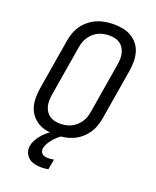

<svg xmlns="http://www.w3.org/2000/svg" viewBox="-173 -842 945 1164"><g transform="rotate(20 300.0 -260.0)"><path d="M254 8Q223 8 193.5 2.5Q164 -3 139.5 -17.5Q115 -32 97 -54.5Q79 -77 71 -105Q63 -133 63 -163.5Q63 -194 68 -225L122 -550Q126 -576 135.5 -602.5Q145 -629 161 -652Q177 -675 200 -693.5Q223 -712 248.5 -723Q274 -734 301.5 -738.5Q329 -743 355 -743Q386 -743 415.5 -737.5Q445 -732 469.5 -717.5Q494 -703 512 -680.5Q530 -658 538 -630Q546 -602 546 -571.5Q546 -541 541 -510L487 -185Q483 -159 473.5 -132.5Q464 -106 448 -83Q432 -60 409.5 -41.5Q387 -23 361 -12Q335 -1 307.5 3.5Q280 8 254 8ZM254 -65Q272 -65 290.5 -68.5Q309 -72 325.5 -80Q342 -88 356 -100.5Q370 -113 381 -129Q392 -145 397.5 -162Q403 -179 406 -197L460 -522Q463 -541 463.5 -559.5Q464 -578 459.5 -595.5Q455 -613 446 -627.5Q437 -642 422.5 -652Q408 -662 390.5 -666Q373 -670 355 -670Q337 -670 318.5 -666.5Q300 -663 283.5 -655Q267 -647 253 -634.5Q239 -622 228 -606Q217 -590 211.5 -573Q206 -556 203 -538L149 -213Q146 -194 145.5 -175.5Q145 -157 149.5 -139.5Q154 -122 163 -107.5Q172 -93 186.5 -83Q201 -73 218.5 -69Q236 -65 254 -65ZM238 223Q216 223 194 218Q172 213 156.5 200Q141 187 133 167Q125 147 129 124Q132 105 141.5 87Q151 69 164.5 52.5Q178 36 193.5 22.5Q209 9 227 -2L238 -8H298L297 0Q281 9 267 21.5Q253 34 241.5 48Q230 62 220.5 78Q211 94 208 111Q207 121 210 130.5Q213 140 220.5 146Q228 152 237.5 154Q247 156 258 156Q267 156 276 155Q285 154 295 152L283 219Q272 221 260.5 222Q249 223 238 223Z"/></g></svg>

Font: Iosevka Plex Etoile
Style: Italic
Weight: 400
Italic angle: -9°
Designer: Belleve Invis
Foundry: Belleve Invis
Version: Version 25.1.1; ttfautohint (v1.8.4)